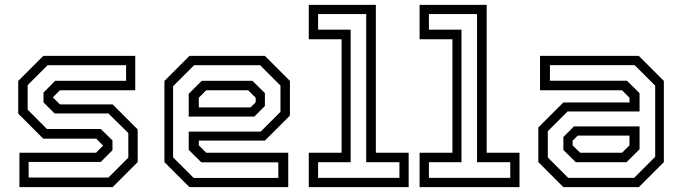

<svg xmlns="http://www.w3.org/2000/svg" viewBox="-20 -770 2806 790"><path d="M60 0V-141.5H375L405.5 -172V-169.5L376 -199.5H158L55 -302.5V-437L158 -540H536.5V-398.5H226.5L196 -368V-371L226.5 -340.5H443.5L546.5 -237.5V-103L443.5 0ZM97.8 -39.5H426.2L508 -121.5V-222.5L426 -303.2H204.5L159 -348.8V-389.2L207 -437.5H498.8V-501.8H176L93.8 -419.8V-318.8L173.2 -239.2H394.8L442.8 -192.2V-152L394.8 -103.8H97.8Z M1070 -540 1173 -437V-294.5L1070 -191.5H798V-172L828.5 -141.5H1166V0H759.5L656.5 -103V-437L759.5 -540ZM1018.8 -437.5 1070 -386.8V-333.8L1026.5 -290.2H756.5V-384.2L810.2 -437.5ZM1050 -501.8H778.8L692.2 -415.2V-122.5L776.8 -38H1125.2V-102.2H808.2L756.5 -153.5V-228.5H1052.5L1134 -309.8V-417.8ZM1001 -398.5H828.5L798 -368V-328H1011L1032 -349V-368Z M1250.5 0V-141.5H1385.5V-608.5H1250.5V-750H1526.5V-141.5H1661.5V0ZM1288.8 -38.2H1623.5V-102.5H1486.8V-712.2H1288.8V-648H1422.8V-102.5H1288.8Z M1706.5 0V-141.5H1841.5V-608.5H1706.5V-750H1982.5V-141.5H2117.5V0ZM1744.8 -38.2H2079.5V-102.5H1942.8V-712.2H1744.8V-648H1878.8V-102.5H1744.8Z M2298 0 2195 -103V-245.5L2298 -348.5H2570V-368L2539.5 -398.5H2202V-540H2608.5L2711.5 -437V-103L2608.5 0ZM2349.2 -102.5 2298 -153.2V-206.2L2341.5 -249.8H2611.5V-155.8L2557.8 -102.5ZM2318 -38.2H2589.2L2675.8 -124.8V-417.5L2591.2 -502H2242.8V-437.8H2559.8L2611.5 -386.5V-311.5H2315.5L2234 -230.2V-122.2ZM2367 -141.5H2539.5L2570 -172V-212H2357L2336 -191V-172Z"/></svg>

Font: Tourney Thin
Style: Regular
Weight: 100
Designer: Tyler Finck
Foundry: Etcetera Type Co
Version: Version 1.015